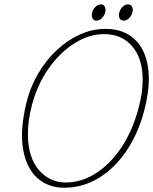

<svg xmlns="http://www.w3.org/2000/svg" viewBox="-20 -843 701 878"><path d="M462.5 -711Q542.5 -711 592.8 -666.2Q643 -621.5 656.5 -538Q670 -454.5 639.5 -337.5Q612.5 -233.5 558.8 -153.8Q505 -74 431.8 -29.2Q358.5 15.5 273 15.5Q200 15.5 150.2 -29.5Q100.5 -74.5 85.5 -161Q70.5 -247.5 100.5 -372Q118 -444.5 154.2 -506.2Q190.5 -568 239.8 -614Q289 -660 346 -685.5Q403 -711 462.5 -711ZM280.5 -8.5Q350 -8.5 415 -48.5Q480 -88.5 531.8 -163.8Q583.5 -239 612.5 -344.5Q632.5 -417 632.5 -478.5Q632 -577 584 -632Q536 -687 456 -687Q387 -687 320.8 -645.2Q254.5 -603.5 203 -530.8Q151.5 -458 126.5 -364.5Q116 -325 111.5 -289.2Q107 -253.5 107.5 -222Q110 -120.5 158.8 -64.5Q207.5 -8.5 280.5 -8.5ZM421 -748.5Q408 -748.5 402.8 -759.8Q397.5 -771 401.5 -786Q405.5 -801 416.8 -812Q428 -823 441 -823Q454 -823 459.5 -812Q465 -801 461 -786Q457 -771 445.5 -759.8Q434 -748.5 421 -748.5ZM545.5 -748.5Q532 -748.5 526.8 -759.8Q521.5 -771 525.5 -786Q529.5 -801 540.8 -812Q552 -823 565.5 -823Q578.5 -823 584 -812Q589.5 -801 585.5 -786Q581.5 -771 570 -759.8Q558.5 -748.5 545.5 -748.5Z"/></svg>

Font: Fraunces144ptSuperSoftThinItalic
Style: Italic
Weight: 100
Italic angle: -16°
Version: Version 1.000;[0bf87f6ff]